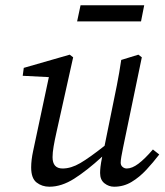

<svg xmlns="http://www.w3.org/2000/svg" viewBox="-20 -694 623 727"><path d="M412 13Q392 13 375.5 0Q359 -13 359 -39Q359 -49 360.5 -62.5Q362 -76 367 -101Q309 -48 261 -17.5Q213 13 167 13Q139 13 118.5 -3Q98 -19 98 -60Q98 -88 105.5 -122.5Q113 -157 119 -186L165 -402L66 -407L70 -437L244 -487L257 -477L194 -194Q187 -163 183 -139.5Q179 -116 179 -99Q179 -56 217 -56Q249 -56 284 -76.5Q319 -97 376 -142L403 -275Q413 -323 422.5 -371Q432 -419 439 -467L504 -487L517 -477L446 -135Q442 -116 439.5 -101Q437 -86 437 -78Q437 -68 444 -62Q451 -56 460 -56Q480 -56 504 -74Q528 -92 559 -128L583 -109Q560 -79 534 -51Q508 -23 478 -5Q448 13 412 13ZM272 -613 285 -674H526L514 -613Z"/></svg>

Font: Source Serif Pro
Style: Italic
Weight: 400
Italic angle: -12°
Designer: Frank Grießhammer
Foundry: Adobe Systems Incorporated
Version: Version 3.001;hotconv 1.0.111;makeotfexe 2.5.65597